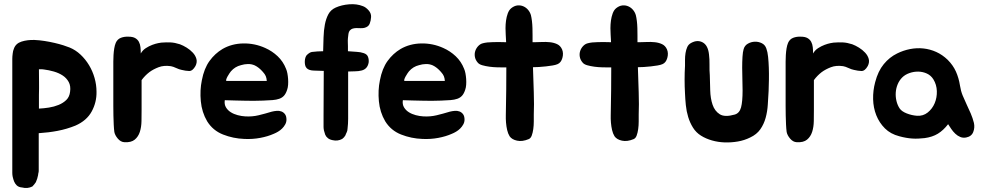

<svg xmlns="http://www.w3.org/2000/svg" viewBox="-20 -596 4816 937"><path d="M320 -364Q349 -352 373 -329.5Q397 -307 414.5 -278Q432 -249 441.5 -215.5Q451 -182 451 -148Q452 -97 427.5 -52Q403 -7 348 17Q306 34 261.5 42.5Q217 51 169 54V237Q169 243 167.5 248Q166 253 166 258Q164 268 161.5 276Q159 284 155 293Q151 299 147 304Q143 309 138 314Q114 326 88 319Q72 318 62 309Q53 300 49 290Q45 280 42 267Q41 262 40.5 257.5Q40 253 40 248V-309Q40 -315 40.5 -321.5Q41 -328 42 -335Q43 -347 48 -359Q57 -384 85 -393Q113 -402 148 -401Q172 -400 197.5 -396Q223 -392 246.5 -386.5Q270 -381 289 -375Q308 -369 320 -364ZM322 -148Q326 -176 315.5 -195.5Q305 -215 286 -227.5Q267 -240 242.5 -247Q218 -254 194 -257Q191 -258 184.5 -258Q178 -258 170 -258Q170 -226 170.5 -196.5Q171 -167 170 -133V-66Q193 -67 218.5 -71Q244 -75 266 -84Q288 -93 303.5 -108Q319 -123 322 -148Z M533 -268Q533 -280 533 -295.5Q533 -311 534 -327.5Q535 -344 537.5 -359.5Q540 -375 545 -387Q553 -405 570 -411.5Q587 -418 607 -417Q628 -417 640 -410Q652 -403 658 -391.5Q664 -380 665.5 -365.5Q667 -351 667 -335Q676 -351 691.5 -361Q707 -371 723 -377Q739 -383 752 -385.5Q765 -388 767 -388Q792 -390 812.5 -389Q833 -388 858 -380Q874 -374 891 -363.5Q908 -353 921 -339Q934 -325 938.5 -308.5Q943 -292 934 -274Q920 -249 903 -249.5Q886 -250 866 -255Q855 -257 840 -264Q825 -271 814 -273Q780 -278 754 -268Q728 -258 709 -244Q687 -227 671 -205V-61Q671 -34 670.5 -5Q670 24 662.5 47.5Q655 71 637.5 85.5Q620 100 587 98Q569 97 555 80.5Q541 64 538 48Q536 33 535 12Q534 -9 533.5 -32Q533 -55 533 -78.5Q533 -102 533 -122Z M1306 -51Q1318 -54 1330.5 -55Q1343 -56 1353.5 -52Q1364 -48 1371 -38.5Q1378 -29 1378 -12Q1378 0 1372 11Q1366 22 1357 31Q1348 40 1337 46.5Q1326 53 1316 57Q1287 70 1249.5 77Q1212 84 1172 82Q1118 80 1068.5 60.5Q1019 41 991 -4Q965 -48 960 -102Q955 -156 965 -204Q976 -262 1002.5 -298.5Q1029 -335 1066 -357Q1111 -383 1167 -384Q1223 -385 1274 -362Q1308 -347 1335 -321.5Q1362 -296 1376 -260Q1380 -251 1382.5 -238Q1385 -225 1386 -210.5Q1387 -196 1386 -182Q1385 -168 1381 -157Q1375 -139 1366 -129Q1357 -119 1343 -114Q1329 -109 1309.5 -107.5Q1290 -106 1263 -105Q1239 -104 1218 -104Q1197 -104 1175 -104.5Q1153 -105 1129.5 -105.5Q1106 -106 1077 -107Q1074 -87 1082.5 -72.5Q1091 -58 1106 -48.5Q1121 -39 1140 -34Q1159 -29 1177 -28Q1211 -26 1242 -33.5Q1273 -41 1306 -51ZM1263 -245Q1244 -267 1223 -277Q1207 -284 1189.5 -283.5Q1172 -283 1156 -278Q1127 -271 1107 -248Q1105 -246 1100 -238.5Q1095 -231 1090.5 -223Q1086 -215 1084 -208Q1082 -201 1086 -201H1282Q1281 -215 1277 -224.5Q1273 -234 1263 -245Z M1754 -337Q1771 -332 1776 -318.5Q1781 -305 1779 -290Q1773 -259 1745 -252Q1729 -248 1712.5 -248Q1696 -248 1679 -247V-16Q1679 8 1676 33Q1676 42 1671 52Q1669 57 1668 58Q1668 60 1666 64Q1660 75 1650 82Q1628 94 1603 88Q1588 85 1580 78Q1571 71 1567 61Q1565 56 1564 51Q1563 46 1561 41Q1560 36 1559.5 31.5Q1559 27 1559 24V-34Q1559 -86 1559.5 -142Q1560 -198 1560 -250Q1537 -251 1512.5 -251.5Q1488 -252 1477 -263Q1471 -269 1469 -278.5Q1467 -288 1467.5 -298Q1468 -308 1471 -316.5Q1474 -325 1479 -329Q1492 -341 1502.5 -342.5Q1513 -344 1529 -345Q1531 -345 1542.5 -345.5Q1554 -346 1557 -346Q1558 -380 1559 -414Q1560 -448 1565.5 -476.5Q1571 -505 1582.5 -526.5Q1594 -548 1618 -559Q1647 -572 1684 -575Q1721 -578 1751 -566Q1765 -561 1778.5 -546Q1792 -531 1791 -513Q1790 -495 1784 -480Q1778 -465 1758 -460Q1749 -458 1739.5 -458.5Q1730 -459 1720 -459Q1710 -459 1701.5 -456.5Q1693 -454 1687 -447Q1682 -441 1680.5 -431Q1679 -421 1678 -410Q1677 -399 1677.5 -388.5Q1678 -378 1678 -371V-346Q1701 -344 1720.5 -343Q1740 -342 1754 -337Z M2175 -51Q2187 -54 2199.5 -55Q2212 -56 2222.5 -52Q2233 -48 2240 -38.5Q2247 -29 2247 -12Q2247 0 2241 11Q2235 22 2226 31Q2217 40 2206 46.5Q2195 53 2185 57Q2156 70 2118.5 77Q2081 84 2041 82Q1987 80 1937.5 60.5Q1888 41 1860 -4Q1834 -48 1829 -102Q1824 -156 1834 -204Q1845 -262 1871.5 -298.5Q1898 -335 1935 -357Q1980 -383 2036 -384Q2092 -385 2143 -362Q2177 -347 2204 -321.5Q2231 -296 2245 -260Q2249 -251 2251.5 -238Q2254 -225 2255 -210.5Q2256 -196 2255 -182Q2254 -168 2250 -157Q2244 -139 2235 -129Q2226 -119 2212 -114Q2198 -109 2178.5 -107.5Q2159 -106 2132 -105Q2108 -104 2087 -104Q2066 -104 2044 -104.5Q2022 -105 1998.5 -105.5Q1975 -106 1946 -107Q1943 -87 1951.5 -72.5Q1960 -58 1975 -48.5Q1990 -39 2009 -34Q2028 -29 2046 -28Q2080 -26 2111 -33.5Q2142 -41 2175 -51ZM2132 -245Q2113 -267 2092 -277Q2076 -284 2058.5 -283.5Q2041 -283 2025 -278Q1996 -271 1976 -248Q1974 -246 1969 -238.5Q1964 -231 1959.5 -223Q1955 -215 1953 -208Q1951 -201 1955 -201H2151Q2150 -215 2146 -224.5Q2142 -234 2132 -245Z M2723 -355Q2731 -336 2724.5 -313Q2718 -290 2701 -283Q2692 -279 2677 -276.5Q2662 -274 2644.5 -272Q2627 -270 2610 -269Q2593 -268 2581 -268Q2582 -238 2583 -206.5Q2584 -175 2585 -145Q2586 -115 2586 -87.5Q2586 -60 2585 -38Q2585 -23 2585 -3.5Q2585 16 2582.5 34Q2580 52 2575 65.5Q2570 79 2560 83Q2529 96 2503.5 90.5Q2478 85 2467 69Q2459 56 2455 38.5Q2451 21 2449.5 2.5Q2448 -16 2448.5 -33.5Q2449 -51 2449 -64Q2450 -106 2450.5 -159.5Q2451 -213 2451 -267H2436Q2424 -267 2405.5 -267.5Q2387 -268 2368.5 -270.5Q2350 -273 2334 -277.5Q2318 -282 2311 -291Q2300 -304 2297.5 -319Q2295 -334 2299.5 -347.5Q2304 -361 2314 -371.5Q2324 -382 2337 -385Q2355 -390 2388 -390.5Q2421 -391 2450 -390Q2449 -400 2449 -409.5Q2449 -419 2448 -428Q2447 -440 2447 -458.5Q2447 -477 2449.5 -495.5Q2452 -514 2458 -530.5Q2464 -547 2475 -556Q2490 -568 2505.5 -569.5Q2521 -571 2534.5 -565Q2548 -559 2557.5 -547.5Q2567 -536 2571 -522Q2574 -510 2576 -493.5Q2578 -477 2578.5 -459Q2579 -441 2579 -423Q2579 -405 2579 -390H2589Q2604 -390 2624 -391Q2644 -392 2663.5 -390Q2683 -388 2699 -380.5Q2715 -373 2723 -355Z M3235 -355Q3243 -336 3236.5 -313Q3230 -290 3213 -283Q3204 -279 3189 -276.5Q3174 -274 3156.5 -272Q3139 -270 3122 -269Q3105 -268 3093 -268Q3094 -238 3095 -206.5Q3096 -175 3097 -145Q3098 -115 3098 -87.5Q3098 -60 3097 -38Q3097 -23 3097 -3.5Q3097 16 3094.5 34Q3092 52 3087 65.5Q3082 79 3072 83Q3041 96 3015.5 90.5Q2990 85 2979 69Q2971 56 2967 38.5Q2963 21 2961.5 2.5Q2960 -16 2960.5 -33.5Q2961 -51 2961 -64Q2962 -106 2962.5 -159.5Q2963 -213 2963 -267H2948Q2936 -267 2917.5 -267.5Q2899 -268 2880.5 -270.5Q2862 -273 2846 -277.5Q2830 -282 2823 -291Q2812 -304 2809.5 -319Q2807 -334 2811.5 -347.5Q2816 -361 2826 -371.5Q2836 -382 2849 -385Q2867 -390 2900 -390.5Q2933 -391 2962 -390Q2961 -400 2961 -409.5Q2961 -419 2960 -428Q2959 -440 2959 -458.5Q2959 -477 2961.5 -495.5Q2964 -514 2970 -530.5Q2976 -547 2987 -556Q3002 -568 3017.5 -569.5Q3033 -571 3046.5 -565Q3060 -559 3069.5 -547.5Q3079 -536 3083 -522Q3086 -510 3088 -493.5Q3090 -477 3090.5 -459Q3091 -441 3091 -423Q3091 -405 3091 -390H3101Q3116 -390 3136 -391Q3156 -392 3175.5 -390Q3195 -388 3211 -380.5Q3227 -373 3235 -355Z M3731 -152Q3729 -119 3727 -85.5Q3725 -52 3716.5 -21Q3708 10 3690.5 35Q3673 60 3641 75Q3613 89 3581 94.5Q3549 100 3517 99Q3485 98 3455 89.5Q3425 81 3401 66Q3377 51 3362 27Q3347 3 3338.5 -25Q3330 -53 3327 -83Q3324 -113 3323 -139Q3319 -208 3323 -275Q3323 -288 3323 -304.5Q3323 -321 3325.5 -337Q3328 -353 3334 -366.5Q3340 -380 3354 -387Q3384 -403 3409.5 -389Q3435 -375 3440 -331Q3443 -308 3442.5 -280Q3442 -252 3444 -229Q3445 -195 3446 -155.5Q3447 -116 3457.5 -85Q3468 -54 3492.5 -38.5Q3517 -23 3566 -37Q3589 -44 3596.5 -72Q3604 -100 3604 -155Q3604 -179 3603 -208Q3602 -237 3602 -265.5Q3602 -294 3603.5 -318.5Q3605 -343 3609 -356Q3614 -374 3630 -383Q3646 -392 3664 -392.5Q3682 -393 3698 -385Q3714 -377 3720 -359Q3726 -343 3728.5 -318.5Q3731 -294 3732 -265.5Q3733 -237 3732.5 -207.5Q3732 -178 3731 -152Z M3814 -268Q3814 -280 3814 -295.5Q3814 -311 3815 -327.5Q3816 -344 3818.5 -359.5Q3821 -375 3826 -387Q3834 -405 3851 -411.5Q3868 -418 3888 -417Q3909 -417 3921 -410Q3933 -403 3939 -391.5Q3945 -380 3946.5 -365.5Q3948 -351 3948 -335Q3957 -351 3972.5 -361Q3988 -371 4004 -377Q4020 -383 4033 -385.5Q4046 -388 4048 -388Q4073 -390 4093.5 -389Q4114 -388 4139 -380Q4155 -374 4172 -363.5Q4189 -353 4202 -339Q4215 -325 4219.5 -308.5Q4224 -292 4215 -274Q4201 -249 4184 -249.5Q4167 -250 4147 -255Q4136 -257 4121 -264Q4106 -271 4095 -273Q4061 -278 4035 -268Q4009 -258 3990 -244Q3968 -227 3952 -205V-61Q3952 -34 3951.5 -5Q3951 24 3943.5 47.5Q3936 71 3918.5 85.5Q3901 100 3868 98Q3850 97 3836 80.5Q3822 64 3819 48Q3817 33 3816 12Q3815 -9 3814.5 -32Q3814 -55 3814 -78.5Q3814 -102 3814 -122Z M4358 -335Q4388 -350 4421 -356.5Q4454 -363 4486.5 -359.5Q4519 -356 4549 -342.5Q4579 -329 4605 -304Q4631 -278 4645 -247Q4659 -216 4665 -178Q4669 -152 4678 -130Q4687 -108 4697.5 -86Q4708 -64 4717.5 -42Q4727 -20 4733 4Q4738 27 4729.5 48.5Q4721 70 4695 75Q4680 78 4666.5 72.5Q4653 67 4642 56.5Q4631 46 4622.5 33.5Q4614 21 4607 10Q4584 40 4557 56.5Q4530 73 4492 78Q4460 82 4431 80Q4402 78 4369 69Q4326 58 4298.5 30.5Q4271 3 4256.5 -33.5Q4242 -70 4241 -112Q4240 -154 4251 -195Q4265 -249 4293 -283Q4321 -317 4358 -335ZM4383 -218Q4369 -204 4361 -185Q4353 -166 4351.5 -145Q4350 -124 4355 -103Q4360 -82 4371 -66Q4381 -52 4405 -42.5Q4429 -33 4455 -31Q4485 -29 4507.5 -47Q4530 -65 4541.5 -92.5Q4553 -120 4552 -151.5Q4551 -183 4535 -209Q4523 -228 4503.5 -237Q4484 -246 4462 -246.5Q4440 -247 4418.5 -239.5Q4397 -232 4383 -218Z"/></svg>

Font: BM JUA
Style: Regular
Weight: 400
Designer: BONGJIN KIM, JAEHYUN KEUM, JUHEE TAE
Foundry: WOOWA BROTHERS Corporation.
Version: Version 1.100